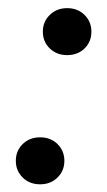

<svg xmlns="http://www.w3.org/2000/svg" viewBox="-20 -450 267 479"><path d="M147.5 -312.5Q121.6 -312.5 104.2 -329.1Q86.9 -345.7 86.9 -371.1Q86.9 -396 104.2 -412.8Q121.6 -429.7 147.5 -429.7Q173.8 -429.7 190.9 -412.8Q208 -396 208 -371.1Q208 -345.7 190.9 -329.1Q173.8 -312.5 147.5 -312.5ZM123.5 -7.1Q106.4 9.8 80.1 9.8Q53.7 9.8 36.6 -7.1Q19.5 -23.9 19.5 -48.8Q19.5 -73.7 36.6 -90.6Q53.7 -107.4 80.1 -107.4Q106.4 -107.4 123.5 -90.6Q140.6 -73.7 140.6 -48.8Q140.6 -23.9 123.5 -7.1Z"/></svg>

Font: Crimson Pro
Style: Italic
Weight: 400
Italic angle: -12°
Designer: Jacques Le Bailly
Foundry: Baron von Fonthausen
Version: Version 1.003